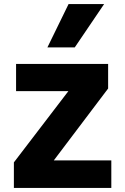

<svg xmlns="http://www.w3.org/2000/svg" viewBox="-20 -886 609 939"><path d="M47.9 33.2V-91.8L314.5 -440.4H58.6V-573.2H508.8V-453.1L243.2 -101.6H524.4V33.2ZM211.9 -654.3 315.4 -866.2H489.3L345.7 -654.3Z"/></svg>

Font: GenEi M Gothic v2 Heavy
Style: Regular
Weight: 800
Version: Version 2.0